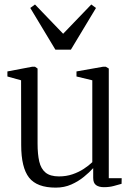

<svg xmlns="http://www.w3.org/2000/svg" viewBox="-20 -826 589 856"><path d="M443 8.5Q421 8.5 408.2 -0.8Q395.5 -10 395.5 -33V-76.5Q379 -58 354.2 -37.8Q329.5 -17.5 298 -3.5Q266.5 10.5 228.5 10.5Q144.5 10.5 109.5 -34.2Q74.5 -79 74.5 -179.5L74 -468L13 -485V-507.5L123.5 -528.5H136L147.5 -520.5V-186Q147.5 -138.5 155 -106Q162.5 -73.5 183.2 -56.5Q204 -39.5 243 -39.5Q275.5 -39.5 303.2 -49Q331 -58.5 353.2 -73Q375.5 -87.5 391.5 -103V-468L321 -485V-507.5L439.5 -528.5H451.5L465 -520.5V-31.5H522.5L522 -6.5Q506 -2 487 3.2Q468 8.5 443 8.5ZM227 -604.5 115 -790.5 136 -806 261.5 -675.5 387 -806 408 -790.5 296 -604.5Z"/></svg>

Font: Merriweather 96pt Light
Style: Regular
Weight: 300
Version: Version 2.100